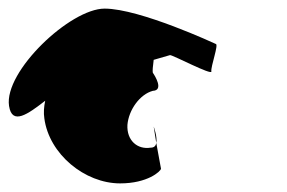

<svg xmlns="http://www.w3.org/2000/svg" viewBox="-44 -720 666 446"><path d="M-23 -474C-16 -428 21 -455 61 -486C58 -472 57 -458 59 -445C70 -362 153 -294 235 -294C299 -294 329 -322 330 -328L319 -388C318 -381 314 -377 306 -377C275 -372 250 -394 252 -430C255 -465 281 -501 311 -509C337 -510 316 -544 311 -551C310 -554 311 -567 313 -581L351 -592C358 -592 449 -544 447 -554C445 -565 465 -618 457 -618C457 -618 281 -700 199 -700C119 -700 -35 -554 -23 -474ZM313 -426 319 -388C322 -402 313 -426 313 -426Z"/></svg>

Font: Ampere
Style: SCRevIta
Weight: 400
Version: Version 1